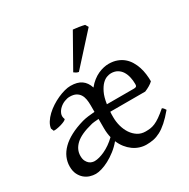

<svg xmlns="http://www.w3.org/2000/svg" viewBox="-166 -878 1025 1043"><g transform="rotate(-30 346.0 -356.0)"><path d="M485.8 -418Q474.6 -418 459.7 -412.8Q444.8 -407.7 430.2 -393.1Q415.5 -378.4 402.6 -352.1Q389.6 -325.7 383.3 -283.2H553.2Q563.5 -283.2 567.6 -286.9Q571.8 -290.5 571.8 -300.8Q571.8 -324.2 566.9 -345.5Q562 -366.7 551.8 -382.8Q541.5 -398.9 525.1 -408.4Q508.8 -418 485.8 -418ZM311 -118.7Q307.6 -132.8 305.9 -147.5Q304.2 -162.1 304.2 -178.2V-181.6V-183.1V-236.8Q288.1 -235.8 275.4 -234.4Q262.7 -232.9 256.8 -231Q183.6 -212.9 150.9 -182.4Q118.2 -151.9 118.2 -111.8Q118.2 -92.3 124.3 -80.1Q130.4 -67.9 138.7 -60.8Q147 -53.7 156.2 -51.3Q165.5 -48.8 171.9 -48.8Q185.1 -48.8 201.7 -53.2Q218.3 -57.6 236.6 -66.2Q254.9 -74.7 273.9 -87.9Q293 -101.1 311 -118.7ZM652.8 -272Q643.1 -262.2 628.4 -253.7Q613.8 -245.1 598.1 -238.8H378.9Q377.9 -230.5 377.9 -221.7Q377.9 -213.4 377.9 -204.1Q377.9 -175.8 385.5 -148.2Q393.1 -120.6 407.7 -98.6Q422.4 -76.7 443.6 -63.2Q464.8 -49.8 492.2 -49.8Q507.3 -49.8 521.2 -51.5Q535.2 -53.2 551 -59.8Q566.9 -66.4 585.9 -79.6Q605 -92.8 630.9 -115.2Q637.2 -111.8 641.8 -105.5Q646.5 -99.1 648.9 -95.2Q619.6 -60.1 595.2 -38.6Q570.8 -17.1 548.6 -5.4Q526.4 6.3 505.1 10.5Q483.9 14.6 460.9 14.6Q439.5 14.6 418.7 7.8Q397.9 1 379.6 -12.2Q361.3 -25.4 346.4 -44.2Q331.5 -63 321.3 -87.4Q300.3 -62 275.6 -43Q251 -23.9 226.6 -11Q202.1 2 180.2 8.3Q158.2 14.6 143.1 14.6Q125.5 14.6 106.9 8.8Q88.4 2.9 73.5 -9.8Q58.6 -22.5 48.8 -42.5Q39.1 -62.5 39.1 -90.8Q39.1 -119.6 50.5 -146.2Q62 -172.9 85 -195.8Q107.9 -218.8 143.1 -237.5Q178.2 -256.3 226.1 -270Q242.2 -274.4 262.5 -277.1Q282.7 -279.8 304.2 -281.2V-323.2Q304.2 -342.3 301.3 -359.9Q298.3 -377.4 290 -390.6Q281.7 -403.8 266.8 -411.9Q252 -419.9 228 -419.9Q212.4 -419.9 194.8 -412.8Q177.2 -405.8 163.6 -393.3Q149.9 -380.9 143.3 -364.5Q136.7 -348.1 144 -330.1Q145.5 -325.7 135 -320.3Q124.5 -314.9 110.1 -310.5Q95.7 -306.2 81.3 -304Q66.9 -301.8 61 -303.2L54.2 -320.8Q56.6 -339.8 68.4 -358.4Q80.1 -377 97.4 -393.3Q114.7 -409.7 136.2 -423.6Q157.7 -437.5 179.9 -447.5Q202.1 -457.5 223.1 -463.1Q244.1 -468.8 261.2 -468.8Q304.2 -468.8 329.3 -451.2Q354.5 -433.6 365.7 -398.4Q381.3 -418 398.9 -431.6Q416.5 -445.3 434.3 -453.4Q452.1 -461.4 469 -465.1Q485.8 -468.8 500 -468.8Q529.8 -468.8 552.7 -460.2Q575.7 -451.7 592.5 -437.3Q609.4 -422.9 621.1 -403.3Q632.8 -383.8 639.9 -362.1Q647 -340.3 649.9 -317.1Q652.8 -293.9 652.8 -272ZM339.4 -511.2Q330.6 -512.7 323.7 -516.6Q316.9 -520.5 311.5 -524.9L425.8 -727.1Q431.6 -726.6 441.2 -725.3Q450.7 -724.1 461.2 -722.7Q471.7 -721.2 481.4 -719.2Q491.2 -717.3 496.6 -715.8L507.8 -696.8Z"/></g></svg>

Font: Gentium
Style: Regular
Weight: 400
Designer: J. Victor Gaultney
Version: Version 1.03; 2011; OFL 1.1 release